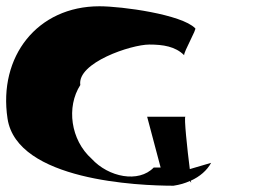

<svg xmlns="http://www.w3.org/2000/svg" viewBox="-40 -730 834 612"><path d="M-16 -352C14 -154 403 -138 513 -138C533 -141 550 -146 565 -153C567 -150 570 -148 570 -146L568 -154C597 -167 620 -187 633 -211L565 -191C557 -253 546 -358 551 -358H429L472 -196H450C402 -146 306 -165 252 -224C185 -284 171 -389 216 -459C205 -530 378 -588 436 -588C480 -588 519 -582 547 -554C545 -564 589 -640 582 -640C539 -684 349 -710 277 -710C79 -710 -46 -550 -16 -352Z"/></svg>

Font: Ampere
Style: RevIta
Weight: 400
Version: Version 1